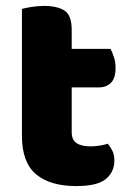

<svg xmlns="http://www.w3.org/2000/svg" viewBox="-20 -613 440 648"><path d="M222 -167Q222 -141 238.5 -130Q255 -119 285 -119Q300 -119 316 -121.5Q332 -124 344 -128Q353 -117 359.5 -103.5Q366 -90 366 -71Q366 -33 337.5 -9Q309 15 237 15Q149 15 101.5 -25Q54 -65 54 -155V-583Q65 -586 85.5 -589.5Q106 -593 129 -593Q173 -593 197.5 -577.5Q222 -562 222 -512V-448H353Q359 -437 364.5 -420.5Q370 -404 370 -384Q370 -349 354.5 -333.5Q339 -318 313 -318H222Z"/></svg>

Font: BALOOCHETTANREGULAR
Style: Book
Weight: 400
Designer: Maithili Shingre and Ek Type
Foundry: Ek Type
Version: Version 1.100;PS 1.000;hotconv 1.0.88;makeotf.lib2.5.647800;